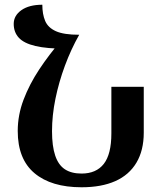

<svg xmlns="http://www.w3.org/2000/svg" viewBox="-20 -782 690 812"><path d="M325 10Q197 10 126 -49.5Q55 -109 55 -228Q55 -295 79.5 -360Q104 -425 146 -488.5Q188 -552 240 -612L315 -635Q280 -573 254.5 -504Q229 -435 214.5 -364.5Q200 -294 200 -227Q200 -164 213.5 -124Q227 -84 254.5 -66Q282 -48 325 -48Q387 -48 419 -89Q451 -130 451 -218V-415H588V-221Q588 -146 557 -94Q526 -42 467.5 -16Q409 10 325 10ZM315 -635 259 -576Q178 -576 129.5 -587.5Q81 -599 59.5 -622.5Q38 -646 38 -681Q38 -716 70.5 -739Q103 -762 159 -762Q159 -722 171 -693.5Q183 -665 216.5 -650Q250 -635 315 -635Z"/></svg>

Font: Noto Serif Armenian SemiBold
Style: Regular
Weight: 600
Version: Version 2.007